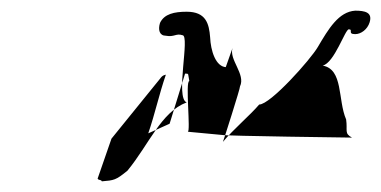

<svg xmlns="http://www.w3.org/2000/svg" viewBox="-20 -488 714 360"><path d="M163 -153C166 -149 169 -152 171 -148C194 -150 197 -150 219 -168C260 -218 282 -278 330 -296C308 -304 337 -422 322 -422C310 -426 307 -418 291 -421C279 -421 276 -432 280 -445C288 -462 307 -466 330 -466C366 -466 372 -444 374 -418C375 -394 384 -362 405 -362C402 -360 401 -355 399 -350L416 -398C409 -376 441 -349 430 -326C431 -324 399 -224 398 -222C418 -246 449 -272 466 -292C487 -292 562 -376 576 -400C596 -434 615 -466 646 -468C664 -468 679 -465 673 -446C669 -433 657 -424 646 -424C631 -424 643 -433 634 -433C627 -433 607 -370 585 -365C624 -358 613 -301 629 -264C632 -243 625 -238 640 -230C640 -230 401 -233 396 -235L332 -241C338 -240 327 -336 335 -336C332 -350 335 -350 327 -350L298 -256L258 -238C271 -276 278 -310 291 -348C282 -346 283 -343 270 -328L189 -228Z"/></svg>

Font: Zinc
Style: Obl
Weight: 400
Version: Version 1